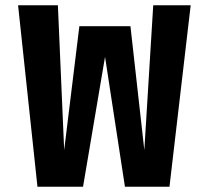

<svg xmlns="http://www.w3.org/2000/svg" viewBox="-20 -713 803 733"><path d="M49 -693H201L225 -140L283 -613H478L531 -140L565 -693H708L627 0H457L381 -496L297 0H123Z"/></svg>

Font: Fix15 Mono
Style: Bold
Weight: 700
Designer: Carrois Corporate & Edenspiekermann AG
Foundry: Carrois Corporate GbR & Edenspiekermann AG
Version: Version 3.206